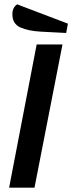

<svg xmlns="http://www.w3.org/2000/svg" viewBox="-20 -865 333 885"><path d="M149 -660H268L139 0H22ZM37 -800Q37 -830 59 -845L293 -756L285 -713L170 -719Q111 -722 74 -738.5Q37 -755 37 -800Z"/></svg>

Font: Sansita
Style: Italic
Weight: 400
Italic angle: -11°
Designer: Pablo Cosgaya
Foundry: Omnibus-Type
Version: Version 1.006